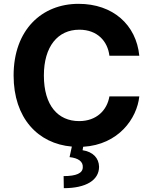

<svg xmlns="http://www.w3.org/2000/svg" viewBox="-20 -757 797 1002"><path d="M51 -363C51 -141 178 -7 355 8L343 63C390 68 414 87 412 116C412 147 378 162 312 162L313 225C428 225 497 184 497 113C496 68 465 35 411 27L414 9C599 -2 695 -139 707 -254H551C539 -182 484 -125 393 -125C283 -125 209 -206 209 -363C209 -515 282 -602 394 -602C488 -602 542 -542 551 -466H707C691 -628 569 -737 390 -737C198 -737 51 -601 51 -363Z"/></svg>

Font: Wafeq
Style: Bold
Weight: 700
Designer: Rasmus Andersson & Azza Alameddine
Foundry: Google & TypeTogether
Version: Version 3.000;FEAKit 1.0